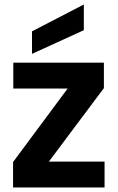

<svg xmlns="http://www.w3.org/2000/svg" viewBox="-20 -832 523 852"><path d="M441 -441C441 -441 441 -554 441 -554C441 -554 39 -554 39 -554C39 -554 39 -439 39 -439C39 -439 280 -439 280 -439C280 -439 38 -113 38 -113C38 -113 38 0 38 0C38 0 444 0 444 0C444 0 444 -115 444 -115C444 -115 197 -115 197 -115C197 -115 441 -441 441 -441ZM352 -812C352 -812 122 -693 122 -693C122 -693 122 -593 122 -593C122 -593 352 -698 352 -698C352 -698 352 -812 352 -812Z"/></svg>

Font: Girnar Poppins
Style: SemiBold
Weight: 500
Designer: Ninad Kale (Devanagari), Jonny Pinhorn (Latin)
Foundry: Indian Type Foundry
Version: ""